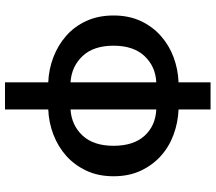

<svg xmlns="http://www.w3.org/2000/svg" viewBox="-66 -598 843 750"><g transform="rotate(90 355.0 -223.5)"><path d="M159 -246Q159 -168 199.5 -125Q240 -82 302 -78V-413Q240 -410 199.5 -367Q159 -324 159 -246ZM550 -246Q550 -324 511 -367Q472 -410 408 -413V-78Q470 -82 510 -125Q550 -168 550 -246ZM302 178V9Q251 7 204 -11Q157 -29 120.5 -61Q84 -93 62.5 -139.5Q41 -186 41 -246Q41 -306 62.5 -352Q84 -398 120.5 -430.5Q157 -463 204 -480.5Q251 -498 302 -500V-625H408V-500Q459 -498 506.5 -480.5Q554 -463 590 -430.5Q626 -398 647.5 -352Q669 -306 669 -246Q669 -186 647 -139.5Q625 -93 589 -61Q553 -29 506 -11Q459 7 408 9V178Z"/></g></svg>

Font: Processing Sans Pro Semibold
Style: Regular
Weight: 600
Designer: Paul D. Hunt
Foundry: Adobe Systems Incorporated
Version: Version 2.020;PS 2.000;hotconv 1.0.86;makeotf.lib2.5.63406